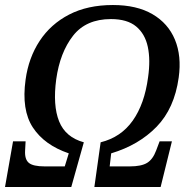

<svg xmlns="http://www.w3.org/2000/svg" viewBox="-35 -745 755 765"><path d="M-15 0 17 -182H67L65 -145Q63 -110 80 -96Q97 -82 143 -82H223L239 -134Q142 -167 96 -237Q50 -307 67 -428Q79 -515 123 -582Q167 -649 240.5 -687Q314 -725 415 -725Q510 -725 572.5 -688.5Q635 -652 662 -587Q689 -522 677 -436Q660 -313 589 -240Q518 -167 408 -134L402 -82H482Q528 -82 551 -96Q574 -110 587 -145L601 -182H650L605 0H341L366 -178Q447 -198 494 -264.5Q541 -331 555 -437Q565 -506 554 -558Q543 -610 507.5 -639.5Q472 -669 407 -669Q308 -669 256 -602.5Q204 -536 189 -429Q175 -325 200.5 -261.5Q226 -198 299 -178L249 0Z"/></svg>

Font: Noto Serif SemiCondensed Medium
Style: Italic
Weight: 500
Width: 4
Italic angle: -12°
Designer: Monotype Design Team
Foundry: Monotype Imaging Inc.
Version: Version 2.013